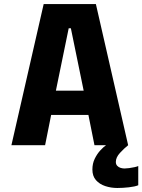

<svg xmlns="http://www.w3.org/2000/svg" viewBox="-20 -720 706 952"><path d="M615.4 0H448.4L418.4 -150H233.6L203.6 0H36.6L196.6 -700H455.4ZM320.6 -579.7 257.1 -270.3H394.9L331.4 -579.7ZM665.5 103.2V198.5Q649.4 205.3 619.2 208.7Q588.9 212.1 561.6 212.1Q530.4 212.1 501.9 202.7Q473.5 193.3 455.8 173.2Q438.1 153.1 438.1 120.6Q438.1 90.8 449.8 66.9Q461.5 42.9 477.3 25.8Q493.1 8.6 505.7 0H615.4Q595.2 16 574.8 38.2Q554.4 60.5 554.4 82.7Q554.4 94.9 561.2 102.1Q568 109.4 577.9 112.4Q587.9 115.4 597.4 115.4Q606.3 115.4 620.1 113.6Q633.9 111.7 646.8 108.9Q659.7 106.1 665.5 103.2Z"/></svg>

Font: Trispace Thin
Style: Regular
Weight: 100
Designer: Tyler Finck
Foundry: Etcetera Type Company
Version: Version 1.210